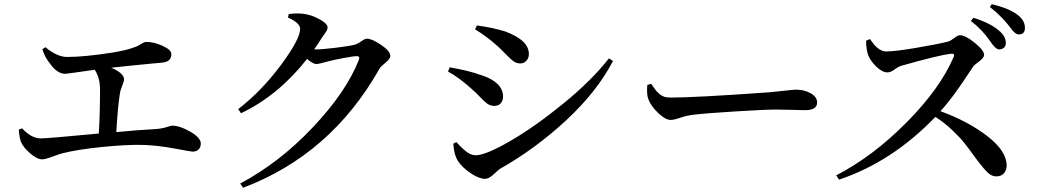

<svg xmlns="http://www.w3.org/2000/svg" viewBox="-20 -848 4990 923"><path d="M183.6 -611.3 198.2 -621.1Q254.9 -574.2 302.7 -574.2Q386.7 -574.2 523.4 -595.7Q571.3 -603.5 603.5 -613.3Q635.7 -623 647 -629.9Q658.2 -636.7 667 -641.6Q675.8 -646.5 683.6 -646.5Q720.7 -646.5 762.2 -627.4Q803.7 -608.4 803.7 -587.9Q803.7 -550.8 759.8 -546.9Q749 -545.9 706.1 -542Q663.1 -538.1 611.8 -532.7Q560.5 -527.3 514.6 -522.5Q576.2 -496.1 576.2 -466.8Q576.2 -457 567.4 -435.5Q558.6 -414.1 556.6 -400.4Q545.9 -333 539.1 -212.9Q636.7 -222.7 727.5 -227.5Q757.8 -229.5 780.3 -236.8Q802.7 -244.1 806.6 -244.1Q844.7 -244.1 895 -214.8Q945.3 -185.5 945.3 -158.2Q945.3 -140.6 935.1 -129.9Q924.8 -119.1 906.2 -119.1Q898.4 -119.1 817.4 -134.3Q736.3 -149.4 664.1 -151.4Q585.9 -153.3 467.8 -141.1Q349.6 -128.9 281.2 -111.3Q265.6 -107.4 231.4 -94.7Q197.3 -82 182.6 -82Q158.2 -82 125.5 -110.4Q92.8 -138.7 82 -163.1Q73.2 -183.6 70.3 -224.6L85.9 -231.4Q130.9 -182.6 175.8 -182.6Q207 -182.6 455.1 -206.1Q460.9 -308.6 460.9 -418Q460.9 -473.6 435.5 -512.7Q300.8 -493.2 293.9 -493.2Q255.9 -493.2 222.7 -539.1Q194.3 -574.2 183.6 -611.3Z M1490.2 -610.4H1498Q1528.3 -610.4 1595.7 -618.7Q1663.1 -627 1683.6 -632.8Q1697.3 -635.7 1715.8 -648.9Q1734.4 -662.1 1744.1 -662.1Q1767.6 -662.1 1812 -632.3Q1856.4 -602.5 1856.4 -579.1Q1856.4 -565.4 1833.5 -546.9Q1810.5 -528.3 1803.7 -516.6Q1570.3 -104.5 1148.4 54.7L1134.8 34.2Q1322.3 -65.4 1482.4 -234.4Q1642.6 -403.3 1705.1 -559.6Q1711.9 -578.1 1695.3 -578.1Q1679.7 -578.1 1630.9 -568.8Q1582 -559.6 1556.6 -552.7Q1509.8 -540 1501 -540Q1485.4 -540 1456.1 -564.5Q1316.4 -387.7 1138.7 -303.7L1125 -323.2Q1238.3 -411.1 1330.6 -535.6Q1422.9 -660.2 1422.9 -709Q1422.9 -737.3 1364.3 -763.7L1368.2 -780.3Q1401.4 -785.2 1433.6 -782.2Q1474.6 -778.3 1514.6 -756.3Q1554.7 -734.4 1554.7 -716.8Q1554.7 -708 1551.3 -701.7Q1547.9 -695.3 1540 -684.6Q1532.2 -673.8 1526.4 -665Q1507.8 -634.8 1490.2 -610.4Z M2370.1 -627.9Q2317.4 -674.8 2263.7 -707L2272.5 -725.6Q2346.7 -715.8 2407.2 -697.3Q2522.5 -655.3 2522.5 -587.9Q2522.5 -569.3 2510.7 -556.2Q2499 -543 2481.4 -543Q2463.9 -543 2449.7 -552.7Q2435.5 -562.5 2411.1 -587.9Q2386.7 -613.3 2370.1 -627.9ZM2266.6 -101.6Q2314.5 -101.6 2432.6 -169.9Q2550.8 -238.3 2688 -350.1Q2825.2 -461.9 2907.2 -567.4L2926.8 -554.7Q2850.6 -408.2 2703.1 -271Q2555.7 -133.8 2381.8 -35.2Q2376 -31.2 2353 -9.8Q2330.1 11.7 2311.5 11.7Q2283.2 11.7 2243.2 -15.1Q2203.1 -42 2182.6 -72.3Q2162.1 -103.5 2159.2 -157.2L2173.8 -165Q2215.8 -119.1 2237.3 -109.4Q2252 -101.6 2266.6 -101.6ZM2141.6 -524.4Q2190.4 -515.6 2223.1 -507.8Q2255.9 -500 2302.2 -483.9Q2348.6 -467.8 2373.5 -442.4Q2398.4 -417 2398.4 -383.8Q2398.4 -366.2 2388.2 -352.5Q2377.9 -338.9 2355.5 -338.9Q2337.9 -338.9 2323.2 -349.1Q2308.6 -359.4 2286.6 -382.8Q2264.6 -406.2 2248 -419.9Q2185.5 -476.6 2133.8 -503.9Z M3091.8 -439.5 3110.4 -445.3Q3111.3 -443.4 3117.7 -434.6Q3124 -425.8 3125.5 -423.8Q3127 -421.9 3132.3 -414.6Q3137.7 -407.2 3140.1 -405.8Q3142.6 -404.3 3147.9 -398.4Q3153.3 -392.6 3156.7 -391.1Q3160.2 -389.6 3166 -386.2Q3171.9 -382.8 3176.8 -381.8Q3181.6 -380.9 3188.5 -379.9Q3195.3 -378.9 3202.1 -378.9Q3322.3 -378.9 3677.7 -404.3Q3711.9 -407.2 3753.4 -412.1Q3794.9 -417 3807.6 -417Q3846.7 -417 3877.4 -399.4Q3908.2 -381.8 3908.2 -355.5Q3908.2 -318.4 3850.6 -318.4Q3835 -318.4 3791.5 -319.8Q3748 -321.3 3710.9 -321.3Q3659.2 -321.3 3517.1 -312.5Q3375 -303.7 3317.4 -296.9Q3282.2 -293 3251 -282.2Q3219.7 -271.5 3204.1 -271.5Q3178.7 -271.5 3144 -304.7Q3109.4 -337.9 3096.7 -371.1Q3087.9 -395.5 3091.8 -439.5Z M4647.5 -747.1 4659.2 -762.7Q4745.1 -735.4 4784.2 -699.2Q4815.4 -672.9 4815.4 -640.6Q4815.4 -627 4806.2 -618.7Q4796.9 -610.4 4783.2 -610.4Q4765.6 -610.4 4738.3 -652.3Q4701.2 -706.1 4647.5 -747.1ZM4143.6 -652.3 4162.1 -660.2Q4175.8 -641.6 4184.1 -631.3Q4192.4 -621.1 4208 -610.8Q4223.6 -600.6 4239.3 -600.6Q4282.2 -600.6 4385.7 -618.2Q4489.3 -635.7 4538.1 -648.4Q4549.8 -651.4 4567.4 -665Q4585 -678.7 4593.8 -678.7Q4621.1 -678.7 4666 -642.1Q4710.9 -605.5 4710.9 -584Q4710.9 -570.3 4686.5 -552.2Q4662.1 -534.2 4659.2 -529.3Q4654.3 -522.5 4636.7 -495.6Q4619.1 -468.8 4607.4 -451.7Q4595.7 -434.6 4577.1 -408.7Q4558.6 -382.8 4539.6 -358.9Q4520.5 -335 4501 -313.5Q4632.8 -265.6 4726.1 -193.8Q4819.3 -122.1 4819.3 -51.8Q4819.3 -30.3 4806.2 -15.1Q4793 0 4769.5 0Q4748 0 4729.5 -17.1Q4710.9 -34.2 4679.7 -75.2Q4674.8 -82 4671.9 -85.9Q4637.7 -132.8 4616.2 -160.2Q4594.7 -187.5 4557.1 -223.1Q4519.5 -258.8 4476.6 -286.1Q4269.5 -70.3 4013.7 15.6L4000 -4.9Q4175.8 -95.7 4337.9 -259.3Q4500 -422.9 4564.5 -574.2Q4568.4 -584 4564.5 -587.4Q4560.5 -590.8 4551.8 -589.8Q4489.3 -582 4314.5 -532.2Q4299.8 -528.3 4280.8 -514.2Q4261.7 -500 4247.1 -500Q4220.7 -500 4191.9 -528.3Q4163.1 -556.6 4153.3 -584Q4143.6 -611.3 4143.6 -652.3ZM4738.3 -814.5 4748 -828.1Q4834 -806.6 4872.1 -776.4Q4907.2 -750 4907.2 -713.9Q4907.2 -682.6 4877.9 -682.6Q4869.1 -682.6 4860.8 -689Q4852.5 -695.3 4846.7 -702.6Q4840.8 -710 4828.1 -726.6Q4789.1 -775.4 4738.3 -814.5Z"/></svg>

Font: GenYoMin TW TTF SemiBold
Style: Regular
Weight: 600
Version: Version 1.300